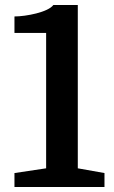

<svg xmlns="http://www.w3.org/2000/svg" viewBox="-20 -750 456 770"><path d="M38 -56V0H399V-56L292 -75V-730H194C173 -701 84 -684 38 -684V-618H165V-75Z"/></svg>

Font: Domine
Style: Bold
Weight: 700
Designer: Pablo Impallari, Rodrigo Fuenzalida, Brenda Gallo
Foundry: Pablo Impallari, Rodrigo Fuenzalida, Brenda Gallo
Version: Version 2.000